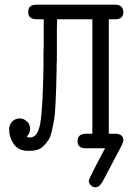

<svg xmlns="http://www.w3.org/2000/svg" viewBox="-20 -631 565 817"><path d="M19 -80Q19 -101 32 -114Q45 -127 64 -127Q81 -127 94.5 -114.5Q108 -102 108 -83Q108 -76 106 -69.5Q104 -63 102 -60Q100 -57 97 -54L94 -50V-49Q102 -46 108 -46Q141 -46 151.5 -107Q162 -168 165 -343V-405Q165 -417 165.5 -425Q166 -433 166 -436V-549H136Q100 -549 100 -580Q100 -611 134 -611H471Q489 -611 497 -601.5Q505 -592 505 -580Q505 -549 471 -549H443V-62H468Q505 -62 505 -34Q505 -27 495.5 -8Q486 11 417 141Q403 166 386 166Q375 166 366.5 157.5Q358 149 358 138Q358 129 427 0H345Q310 0 310 -30Q310 -62 347 -62H373V-549H223Q223 -541 222.5 -529Q222 -517 222 -502V-373L221 -358V-340Q220 -284 219 -255Q218 -226 216 -184.5Q214 -143 210.5 -122.5Q207 -102 201 -75Q195 -48 186.5 -35.5Q178 -23 166 -10.5Q154 2 138.5 6.5Q123 11 102 11Q58 11 38.5 -18Q19 -47 19 -80Z"/></svg>

Font: CMU Typewriter Text
Style: Regular
Weight: 500
Monospace: yes
Version: Version 0.7.0